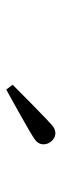

<svg xmlns="http://www.w3.org/2000/svg" viewBox="182 -864 192 595"><g transform="rotate(90 277.5 -566.0)"><path d="M242.2 -509.8Q265.1 -532.7 299.8 -566.9Q356 -622.1 367.9 -632.1Q379.9 -642.1 392.1 -642.1Q406.2 -642.1 416.5 -630.6Q426.8 -619.1 426.8 -605Q426.8 -589.8 412.8 -579.3Q398.9 -568.8 329.1 -529.8Q286.1 -505.9 257.8 -490.2H256.8Z"/></g></svg>

Font: CMU Serif Upright Italic
Style: UprightItalic
Weight: 500
Version: Version 0.7.0